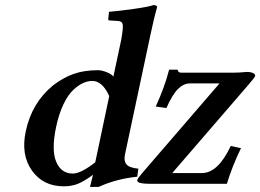

<svg xmlns="http://www.w3.org/2000/svg" viewBox="-20 -718 1017 750"><path d="M673.8 -445.8Q675.8 -433.6 688.5 -434.1H892.1Q902.8 -434.1 915 -434.8Q927.2 -435.5 935.3 -436.3Q943.4 -437 943.8 -437Q959.5 -437 968.8 -432.6Q978 -428.2 976.6 -420.9Q975.6 -416 948.7 -384.8L652.8 -42H769Q831.5 -42 881.3 -147.9L921.4 -139.2Q887.7 -70.3 866.2 0H567.9Q546.9 0 534.9 -2Q522.9 -3.9 519 -7.3Q515.1 -10.7 516.6 -16.1Q517.6 -20 532.2 -38.1Q586.4 -100.1 688 -218.8Q789.6 -337.4 837.4 -392.1H721.2Q697.3 -392.1 675.3 -370.4Q653.3 -348.6 629.9 -295.9L588.4 -301.8Q624 -379.9 640.6 -445.8ZM406.7 -342.8Q379.9 -401.9 340.3 -401.9Q323.2 -401.9 304.9 -393.8Q286.6 -385.7 266.4 -366.9Q246.1 -348.1 228 -310.8Q210 -273.4 199.2 -222.2Q180.2 -132.3 199.5 -86.2Q218.8 -40 264.6 -40Q295.9 -40 352.1 -84ZM567.9 -583 468.3 -115.2Q462.9 -90.3 473.6 -76.4Q484.4 -62.5 520.5 -59.1L516.1 -27.8Q433.1 -19 365.2 12.2H331.5L343.3 -35.2Q308.6 -9.8 284.2 0Q259.8 9.8 229 9.8Q148.4 9.8 104.7 -51.8Q61 -113.3 80.6 -205.1Q104 -315.9 186.5 -383.8Q225.6 -414.1 266.8 -429Q308.1 -443.8 363.3 -443.8Q376.5 -443.8 396 -436.3Q415.5 -428.7 422.9 -418.9L453.6 -563Q462.4 -611.8 459 -624Q455.6 -636.2 439 -636.2L407.7 -638.2Q402.3 -638.7 402.8 -643.1L405.8 -671.9Q442.9 -674.8 502 -683.1Q561 -691.4 579.6 -698.2Q586.9 -698.2 590.6 -695.6Q594.2 -692.9 593.3 -688Q581.5 -647.9 567.9 -583Z"/></svg>

Font: Linux Libertine Slanted
Style: Semibold Slanted
Weight: 600
Designer: Philipp H. Poll
Foundry: Philipp H. Poll
Version: Version 5.1.1